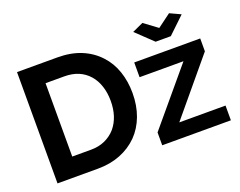

<svg xmlns="http://www.w3.org/2000/svg" viewBox="-114 -940 1437 1151"><g transform="rotate(-20 604.5 -365.0)"><path d="M917 -597H1014L1120 -698L1051 -730L966 -667L881 -730L811 -698ZM587 -98Q633 -145 657.5 -210.5Q682 -276 682 -356Q682 -430 660 -494.5Q638 -559 594 -606Q548 -656 482.5 -683Q417 -710 332 -710H74V0H332Q411 0 475.5 -25.5Q540 -51 587 -98ZM489 -189Q461 -157 421.5 -139Q382 -121 332 -121H212V-589H332Q431 -589 488 -524Q515 -493 529 -450Q543 -407 543 -356Q543 -254 489 -189ZM1180 0V-94H885L1175 -442V-524H754V-430H1034L742 -82V0Z"/></g></svg>

Font: RT Raleway Bold
Style: Regular
Weight: 400
Designer: Matt McInerney, Pablo Impallari, Rodrigo Fuenzalida — Edited by Milan Moffatt in April 2016
Foundry: Matt McInerney, Pablo Impallari, Rodrigo Fuenzalida — Edited by Milan Moffatt in April 2016
Version: Version 3.001